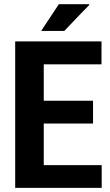

<svg xmlns="http://www.w3.org/2000/svg" viewBox="-20 -912 532 932"><path d="M431.6 -312.5Q372.1 -312.5 192.4 -312.5Q192.4 -261.7 192.4 -110.4Q262.7 -110.4 473.6 -110.4Q473.6 -83 473.6 0Q368.2 0 53.7 0Q53.7 -132.8 53.7 -533.2Q53.7 -578.1 53.7 -710.9Q158.2 -710.9 472.7 -710.9Q472.7 -683.6 472.7 -599.6Q402.3 -599.6 192.4 -599.6Q192.4 -555.7 192.4 -422.9Q252.9 -422.9 431.6 -422.9Q431.6 -395.5 431.6 -312.5ZM265.6 -891.6Q302.7 -891.6 412.1 -891.6Q412.1 -890.6 414.1 -888.7Q382.8 -857.4 292 -761.7Q263.7 -761.7 179.7 -761.7Q201.2 -793.9 265.6 -891.6Z"/></svg>

Font: Noto Sans Hebrew DECATHLON 
Style: Bold
Weight: 400
Designer: Monotype Design Team
Version: Version 2.000;GOOG;noto-fonts:20170220:a8a215d2e889